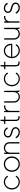

<svg xmlns="http://www.w3.org/2000/svg" viewBox="2926 -3616 702 6593"><g transform="rotate(-90 3276.5 -319.0)"><path d="M328 12C425 12 505 -42 541 -113L503 -133C466 -67 404 -30 328 -30C206 -30 111 -123 111 -263C111 -403 206 -496 328 -496C404 -496 466 -459 503 -393L541 -414C505 -485 425 -538 328 -538C181 -538 66 -420 66 -263C66 -106 181 12 328 12Z M938 12C1089 12 1203 -106 1203 -263C1203 -420 1089 -538 938 -538C787 -538 673 -420 673 -263C673 -106 787 12 938 12ZM721 -263C721 -394 815 -495 938 -495C1061 -495 1155 -394 1155 -263C1155 -132 1060 -31 938 -31C816 -31 721 -132 721 -263Z M1287 0H1332V-320C1332 -417 1390 -495 1490 -495C1577 -495 1647 -435 1647 -340V0H1692V-345C1692 -461 1600 -538 1494 -538C1422 -538 1361 -503 1332 -449V-526H1287Z M2029 12C2130 12 2209 -50 2209 -135C2209 -204 2160 -256 2074 -280L1986 -305C1928 -321 1897 -352 1897 -396C1897 -453 1946 -495 2013 -495C2075 -495 2129 -460 2158 -400L2202 -420C2175 -490 2098 -538 2013 -538C1922 -538 1851 -479 1851 -395C1851 -327 1894 -279 1979 -256L2066 -232C2128 -215 2162 -181 2162 -133C2162 -72 2104 -31 2029 -31C1960 -31 1900 -70 1866 -137L1824 -118C1860 -37 1936 12 2029 12Z M2545 6C2553 6 2574 4 2588 0V-40C2578 -38 2560 -37 2549 -37C2473 -37 2463 -89 2463 -126V-486H2577V-526H2463V-650H2418V-580C2418 -543 2402 -526 2368 -526H2318V-486H2418V-126C2418 -38 2463 6 2545 6Z M2722 0H2767V-320C2767 -417 2822 -487 2918 -487H2952V-532H2919C2852 -532 2795 -502 2767 -450V-526H2722Z M3249 12C3323 12 3384 -24 3412 -79C3414 -58 3417 -34 3422 0H3467C3459 -53 3456 -96 3456 -164V-526H3411V-206C3411 -109 3355 -31 3253 -31C3168 -31 3096 -85 3096 -186V-526H3051V-186C3051 -59 3145 12 3249 12Z M3872 12C3969 12 4049 -42 4085 -113L4047 -133C4010 -67 3948 -30 3872 -30C3750 -30 3655 -123 3655 -263C3655 -403 3750 -496 3872 -496C3948 -496 4010 -459 4047 -393L4085 -414C4049 -485 3969 -538 3872 -538C3725 -538 3610 -420 3610 -263C3610 -106 3725 12 3872 12Z M4421 6C4429 6 4450 4 4464 0V-40C4454 -38 4436 -37 4425 -37C4349 -37 4339 -89 4339 -126V-486H4453V-526H4339V-650H4294V-580C4294 -543 4278 -526 4244 -526H4194V-486H4294V-126C4294 -38 4339 6 4421 6Z M4841 12C4935 12 5017 -36 5056 -113L5018 -133C4981 -68 4917 -30 4841 -30C4719 -30 4628 -123 4621 -249H5068C5070 -264 5071 -275 5071 -288C5071 -430 4968 -538 4831 -538C4687 -538 4576 -419 4576 -263C4576 -108 4691 12 4841 12ZM4622 -289C4633 -407 4721 -496 4831 -496C4941 -496 5025 -406 5025 -289Z M5412 12C5486 12 5547 -24 5575 -79C5577 -58 5580 -34 5585 0H5630C5622 -53 5619 -96 5619 -164V-526H5574V-206C5574 -109 5518 -31 5416 -31C5331 -31 5259 -85 5259 -186V-526H5214V-186C5214 -59 5308 12 5412 12Z M5795 0H5840V-320C5840 -417 5895 -487 5991 -487H6025V-532H5992C5925 -532 5868 -502 5840 -450V-526H5795Z M6307 12C6408 12 6487 -50 6487 -135C6487 -204 6438 -256 6352 -280L6264 -305C6206 -321 6175 -352 6175 -396C6175 -453 6224 -495 6291 -495C6353 -495 6407 -460 6436 -400L6480 -420C6453 -490 6376 -538 6291 -538C6200 -538 6129 -479 6129 -395C6129 -327 6172 -279 6257 -256L6344 -232C6406 -215 6440 -181 6440 -133C6440 -72 6382 -31 6307 -31C6238 -31 6178 -70 6144 -137L6102 -118C6138 -37 6214 12 6307 12Z"/></g></svg>

Font: Mluvka ExtraLight
Style: Regular
Weight: 200
Designer: Modified by Jiří Krblich, Original typeface by Gumpita Rahayu
Foundry: Gumpita Rahayu & Jiří Krblich
Version: Version 2.000;Glyphs 3.1.1 (3134)